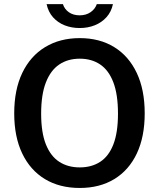

<svg xmlns="http://www.w3.org/2000/svg" viewBox="-20 -922 788 952"><path d="M375.5 10Q275.5 10 202.8 -34Q130 -78 90.2 -161Q50.5 -244 50.5 -360Q50.5 -477 90.5 -560.5Q130.5 -644 203.8 -688.5Q277 -733 375.5 -733Q474 -733 546.2 -688.5Q618.5 -644 658 -560.5Q697.5 -477 697.5 -360Q697.5 -244 658.5 -161.2Q619.5 -78.5 547 -34.2Q474.5 10 375.5 10ZM375.5 -92Q434.5 -92 477 -119.8Q519.5 -147.5 542.2 -206.2Q565 -265 565 -358.5Q565 -453.5 542 -513.8Q519 -574 476.5 -602.5Q434 -631 375.5 -631Q316.5 -631 273.8 -602.2Q231 -573.5 207.5 -513.2Q184 -453 184 -358.5Q184 -265 207.5 -206.2Q231 -147.5 273.8 -119.8Q316.5 -92 375.5 -92ZM375 -783Q335.5 -783 301.2 -796.2Q267 -809.5 243.2 -836Q219.5 -862.5 211 -901.5H292Q299.5 -877 321.2 -861.5Q343 -846 375 -846Q406.5 -846 429 -861.5Q451.5 -877 460 -901.5H540Q532 -863.5 508.2 -837Q484.5 -810.5 450.2 -796.8Q416 -783 375 -783Z"/></svg>

Font: Public Sans Thin SemiBold
Style: Regular
Weight: 600
Version: Version 2.001